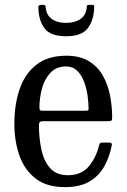

<svg xmlns="http://www.w3.org/2000/svg" viewBox="-20 -759 520 789"><path d="M39 -250Q39 -330 60.8 -393.2Q82.5 -456.5 129.8 -493.2Q177 -530 252.5 -530Q309 -530 345.8 -507.2Q382.5 -484.5 403.2 -447.2Q424 -410 432.5 -365Q441 -320 441 -275.5Q441 -265.5 437.2 -263.2Q433.5 -261 423 -261H156.5Q140 -261 140 -246.5Q140 -191.5 150.2 -144Q160.5 -96.5 186.2 -67.8Q212 -39 259 -39Q314.5 -39 344.8 -75.2Q375 -111.5 387 -161Q388 -166.5 390.5 -169.8Q393 -173 400.5 -173H429.5Q441 -173 439.5 -162.5Q430.5 -115.5 409 -76.2Q387.5 -37 348.2 -13.5Q309 10 247 10Q171.5 10 125.8 -25.8Q80 -61.5 59.5 -120.8Q39 -180 39 -250ZM156 -304H329.5Q339 -304 341.5 -305.5Q344 -307 344 -312Q344 -337 339.8 -366.8Q335.5 -396.5 325.2 -423.8Q315 -451 297 -468.5Q279 -486 251.5 -486Q211.5 -486 187.2 -460Q163 -434 152.5 -395Q142 -356 142 -316.5Q142 -309 144.5 -306.5Q147 -304 156 -304ZM251.5 -610Q187 -610 162.8 -642.8Q138.5 -675.5 137.5 -729.5Q137.5 -739 149 -739H158.5Q167 -739 167.5 -731Q170 -697.5 192.5 -681.2Q215 -665 251.5 -665Q286 -665 308.8 -679.5Q331.5 -694 336 -724.5Q337 -731.5 337 -735.2Q337 -739 346 -739H357Q365 -739 366.2 -736.8Q367.5 -734.5 367 -727Q365 -674.5 340 -642.2Q315 -610 251.5 -610Z"/></svg>

Font: Besley* Narrow
Style: Regular
Weight: 400
Width: 4
Designer: Owen Earl
Foundry: indestructible type*
Version: Version 3.000; ttfautohint (v1.8.3)